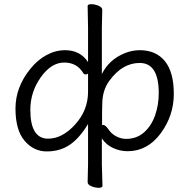

<svg xmlns="http://www.w3.org/2000/svg" viewBox="-20 -726 906 918"><path d="M739 -281Q739 -425 648 -425Q565 -425 503 -340Q470 -295 469 -232Q468 -213 468 -187V-128L472 -129Q484 -129 498 -108Q512 -87 535 -74.5Q558 -62 583 -62Q633 -62 668 -92.5Q703 -123 721 -173Q739 -223 739 -281ZM125 -201Q125 -63 210 -63Q278 -63 339.5 -131Q401 -199 401 -287V-374Q395 -370 389.5 -370Q384 -370 379 -375Q349 -427 287 -427Q225 -427 175 -356.5Q125 -286 125 -201ZM399 145 401 58V-133Q359 -64 312.5 -33Q266 -2 203.5 -2Q141 -2 97.5 -53Q54 -104 54 -207Q54 -310 126 -398Q159 -439 202 -462.5Q245 -486 291 -486Q364 -486 401 -429V-594L399 -697Q399 -706 416 -706Q433 -706 451 -698.5Q469 -691 469 -679L467 -593V-372Q501 -441 577 -472Q612 -486 648 -486Q726 -486 768.5 -433.5Q811 -381 811 -277Q811 -173 748 -88Q685 -3 590 -3Q555 -3 521.5 -18Q488 -33 467 -64V59L470 162Q470 172 452.5 172Q435 172 417 164.5Q399 157 399 145Z"/></svg>

Font: LXGW WenKai Lite
Style: Regular
Weight: 400
Designer: LXGW / Fontworks Inc.
Foundry: LXGW / Fontworks Inc.
Version: Version 1.511; March 25, 2025